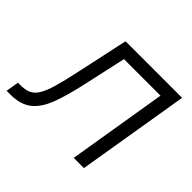

<svg xmlns="http://www.w3.org/2000/svg" viewBox="-164 -673 831 831"><g transform="rotate(45 251.5 -258.0)"><path d="M-37.6 0 -27.8 -59.6H-10.7Q17.6 -59.6 36.9 -68.6Q56.2 -77.6 70.3 -101.1Q84.5 -124.5 96.9 -168Q109.4 -211.4 124 -280.3L174.8 -515.6H521L435.5 0H373L448.2 -456.1H224.6L181.2 -259.3Q161.6 -168.9 139.4 -111.8Q117.2 -54.7 81.3 -27.3Q45.4 0 -14.6 0Z"/></g></svg>

Font: Inter Display Light
Style: Italic
Weight: 300
Italic angle: -9.39999°
Designer: Rasmus Andersson
Foundry: rsms
Version: Version 4.000;git-a52131595